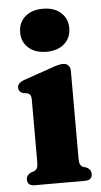

<svg xmlns="http://www.w3.org/2000/svg" viewBox="-52 -733 405 767"><g transform="rotate(-5 151.0 -350.0)"><path d="M149.5 -527Q104.5 -527 77.8 -550.8Q51 -574.5 51 -613.5Q51 -652 77.8 -675.8Q104.5 -699.5 149.5 -699.5Q194.5 -699.5 221.2 -675.8Q248 -652 248 -613.5Q248 -574.5 221.2 -550.8Q194.5 -527 149.5 -527ZM239.5 -442V-92.5Q239.5 -75 243.2 -67.5Q247 -60 254.5 -56.5L269 -52Q286.5 -42.5 286.5 -25.5Q286.5 0 257.5 0H56Q26.5 0 26.5 -25.5Q26.5 -42.5 44.5 -51.5L59 -56.5Q66.5 -60 70.2 -67.5Q74 -75 74 -92.5V-340Q74 -354.5 70 -360.2Q66 -366 58.5 -368.5L40.5 -371Q23.5 -378 23.5 -394Q23.5 -412 49 -422L159 -460Q193.5 -473 210 -473Q224.5 -473 232 -464.2Q239.5 -455.5 239.5 -442Z"/></g></svg>

Font: Fraunces 72pt S050
Style: Bold
Weight: 700
Version: Version 1.000; ttfautohint (v1.8.3)